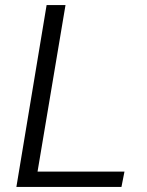

<svg xmlns="http://www.w3.org/2000/svg" viewBox="-20 -742 584 762"><path d="M165 -722H240L129 -61H474L462 0H45Z"/></svg>

Font: Nebula Sans Book
Style: Regular
Weight: 400
Italic angle: -9°
Designer: Paul D. Hunt for Adobe (as Source Sans)
Foundry: Nebula Entertainment & Broadcasting LLC
Version: Version 1.010